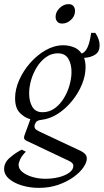

<svg xmlns="http://www.w3.org/2000/svg" viewBox="-23 -674 502 929"><path d="M165 235Q122 235 83.5 223.5Q45 212 21 191.5Q-3 171 -3 143Q-3 113 24 89.5Q51 66 82 50L102 60Q83 79 75 96Q67 113 67 124Q67 143 85 158Q103 173 133 182Q163 191 197 191Q230 191 261 183.5Q292 176 312 161.5Q332 147 332 128Q332 115 312 105L103 6Q89 -1 95 -18L124 -97Q95 -105 72.5 -128.5Q50 -152 50 -199Q50 -242 70 -287Q90 -332 123.5 -370Q157 -408 198.5 -431.5Q240 -455 284 -455Q308 -455 332.5 -446Q357 -437 372 -415Q406 -425 418 -515H438Q459 -485 459 -454Q459 -424 438 -410Q417 -396 384 -394Q391 -374 391 -349Q391 -308 373.5 -265.5Q356 -223 325.5 -185.5Q295 -148 257 -123.5Q219 -99 177 -94Q157 -92 150.5 -82Q144 -72 144 -63Q144 -53 151 -47.5Q158 -42 171 -36L367 56Q378 61 387.5 70Q397 79 397 94Q397 112 380.5 136Q364 160 333 182.5Q302 205 259.5 220Q217 235 165 235ZM183 -131Q215 -131 241 -149.5Q267 -168 285.5 -198Q304 -228 313.5 -262Q323 -296 323 -326Q323 -364 307.5 -390Q292 -416 257 -416Q226 -416 200.5 -398Q175 -380 156.5 -351Q138 -322 128 -288Q118 -254 118 -222Q118 -183 133.5 -157Q149 -131 183 -131ZM278 -560Q262 -560 254 -569.5Q246 -579 246 -593Q246 -616 265.5 -635Q285 -654 308 -654Q325 -654 332.5 -644.5Q340 -635 340 -621Q340 -596 320.5 -578Q301 -560 278 -560Z"/></svg>

Font: Bona Nova
Style: Italic
Weight: 400
Italic angle: -4°
Designer: Mateusz Machalski
Foundry: Capitalics
Version: Version 4.001; ttfautohint (v1.8.3)